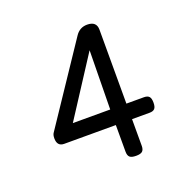

<svg xmlns="http://www.w3.org/2000/svg" viewBox="-109 -700 819 816"><g transform="rotate(-20 300.0 -292.5)"><path d="M313 -560.5 76.7 -207.5Q70.8 -199.2 70.8 -183.6Q70.8 -147.5 102.5 -147.5H488.3Q504.9 -147.5 512 -155.5Q519 -163.6 519 -182.6Q519 -201.7 512 -209.7Q504.9 -217.8 488.3 -217.8H167L339.8 -484.4L335.9 -210V-26.9Q335.9 -9.8 344 -2.4Q352.1 4.9 372.1 4.9H373Q393.1 4.9 401.1 -2.4Q409.2 -9.8 409.2 -26.9V-552.2Q409.2 -590.3 366.7 -590.3Q332.5 -590.3 313 -560.5Z"/></g></svg>

Font: Courier Prime Code
Style: Regular
Weight: 400
Designer: Alan Dague-Greene
Foundry: Quote-Unquote Apps
Version: Version 3.18